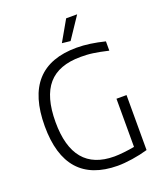

<svg xmlns="http://www.w3.org/2000/svg" viewBox="-168 -1047 987 1165"><g transform="rotate(-20 325.5 -465.0)"><path d="M324 -806 400 -939H471L378 -800ZM389 9Q54 7 54 -368Q54 -750 398 -750Q440 -750 485.5 -743.5Q531 -737 579 -725V-665Q549 -672 525.5 -676.5Q502 -681 481 -684Q460 -687 441 -688Q422 -689 402 -689Q260 -689 192 -610.5Q124 -532 124 -369Q124 -51 389 -51Q414 -51 451 -55Q488 -59 520 -65V-376H585V-21Q537 -7 484 1Q431 9 389 9Z"/></g></svg>

Font: Encode Sans Normal
Style: Light
Weight: 300
Designer: Pablo Impallari, Andres Torresi
Foundry: Pablo Impallari, Andres Torresi
Version: Version 1.000; ttfautohint (v1.00) -l 8 -r 50 -G 200 -x 14 -